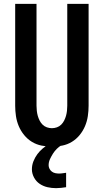

<svg xmlns="http://www.w3.org/2000/svg" viewBox="-20 -755 540 999"><path d="M250 8Q223 8 196 2.5Q169 -3 146 -17Q123 -31 105.5 -52.5Q88 -74 77.5 -99Q67 -124 63 -151Q59 -178 59 -205V-735H170V-205Q170 -192 171.5 -178.5Q173 -165 176.5 -152.5Q180 -140 186 -128Q192 -116 201.5 -106.5Q211 -97 224 -92.5Q237 -88 250 -88Q263 -88 276 -92.5Q289 -97 298.5 -106.5Q308 -116 314 -128Q320 -140 323.5 -152.5Q327 -165 328.5 -178.5Q330 -192 330 -205V-735H441V-205Q441 -178 437 -151Q433 -124 422.5 -99Q412 -74 394.5 -52.5Q377 -31 354 -17Q331 -3 304 2.5Q277 8 250 8ZM272 224Q249 224 227 219Q205 214 186.5 201.5Q168 189 157 168.5Q146 148 146 126Q146 104 154 84Q162 64 174.5 47Q187 30 203.5 16.5Q220 3 238 -8H301V0Q287 8 275.5 19.5Q264 31 255.5 44.5Q247 58 240 73Q233 88 233 105Q233 114 237.5 123Q242 132 250 138Q258 144 268 146Q278 148 287 148Q297 148 306 146.5Q315 145 324 144V219Q311 221 298 222.5Q285 224 272 224Z"/></svg>

Font: Iosevka Term
Style: Bold
Weight: 700
Monospace: yes
Designer: Belleve Invis
Foundry: Belleve Invis
Version: Version 30.0.1